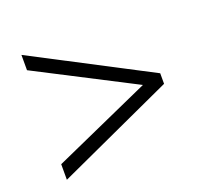

<svg xmlns="http://www.w3.org/2000/svg" viewBox="-90 -705 731 685"><g transform="rotate(-20 275.5 -362.0)"><path d="M54.2 -184.1 424.8 -350.1 54.2 -541V-599.1L497.1 -368.2V-328.1L54.2 -125Z"/></g></svg>

Font: Droid Sans TV
Style: Regular
Weight: 300
Version: Version 1.00